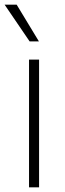

<svg xmlns="http://www.w3.org/2000/svg" viewBox="-32 -800 279 820"><path d="M92 0H134.9V-545.5H92ZM94.5 -623.2H134.2L39.1 -780.2H-12.4Z"/></svg>

Font: Karasuma Gothic
Style: Thin
Weight: 200
Designer: Rasmus Andersson / Ryoko Ishizuka
Foundry: rsms
Version: Version 1.00